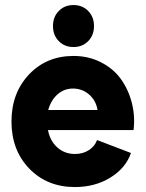

<svg xmlns="http://www.w3.org/2000/svg" viewBox="-20 -736 582 768"><path d="M279.8 12.2Q168.5 12.2 97.2 -61.5Q25.9 -135.3 25.9 -250Q25.9 -363.8 95.9 -438Q166 -512.2 273.9 -512.2Q334.5 -512.2 384 -486.8Q433.6 -461.4 463.6 -419.7Q493.7 -377.9 507.3 -324.7Q521 -271.5 514.2 -215.8H171.9Q180.2 -171.9 209.5 -146Q238.8 -120.1 279.8 -120.1Q311.5 -120.1 335.2 -135.3Q358.9 -150.4 368.2 -175.8L503.9 -124Q482.9 -63.5 421.4 -25.6Q359.9 12.2 279.8 12.2ZM172.9 -295.9H370.1Q364.3 -333.5 336.7 -357.7Q309.1 -381.8 272 -381.8Q236.3 -381.8 210 -358.4Q183.6 -335 172.9 -295.9ZM215.1 -571.5Q191.9 -595.2 191.9 -631.8Q191.9 -668.5 215.1 -692.1Q238.3 -715.8 273.9 -715.8Q309.6 -715.8 332.8 -692.1Q356 -668.5 356 -631.8Q356 -595.2 332.8 -571.5Q309.6 -547.9 273.9 -547.9Q238.3 -547.9 215.1 -571.5Z"/></svg>

Font: Apfel Grotezk
Style: Bold
Weight: 700
Designer: Luigi Gorlero
Foundry: Collletttivo
Version: Version 2.000;FEAKit 1.0